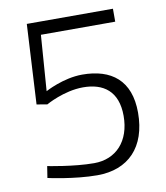

<svg xmlns="http://www.w3.org/2000/svg" viewBox="-80 -758 719 832"><g transform="rotate(-10 280.0 -342.5)"><path d="M75 -341 121 -333C121 -333 201 -379 286 -379C375 -379 438 -336 438 -227C438 -116 374 -47 277 -47C187 -47 74 -70 74 -70L66 -19C66 -19 181 7 282 7C418 7 502 -78 502 -230C502 -372 420 -434 292 -434C208 -434 128 -390 128 -390L146 -635H473V-692H94Z"/></g></svg>

Font: RazerF5 Light
Style: Regular
Weight: 300
Foundry: Razer Inc.
Version: Version 2